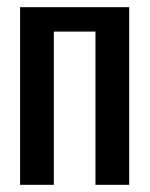

<svg xmlns="http://www.w3.org/2000/svg" viewBox="-20 -515 417 535"><path d="M36 0V-495H340V0H246V-427H130V0Z"/></svg>

Font: Alumni Sans SemiBold
Style: Regular
Weight: 600
Designer: Robert E. Leuschke
Foundry: Robert E. Leuschke
Version: Version 1.018